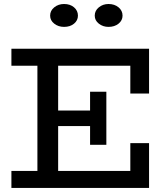

<svg xmlns="http://www.w3.org/2000/svg" viewBox="-20 -926 829 946"><path d="M36.2 0V-83.8H622.1V-220.8H714.4V0ZM164.3 -46.6V-633.8H266.5V-46.6ZM209.2 -304.9V-381.5H467.7V-304.9ZM423.8 -212.4V-474H504V-212.4ZM622.1 -465.2V-602.2H36.2V-686H714.4V-465.2ZM514.7 -793.5Q487.3 -793.5 467 -809.4Q446.8 -825.3 446.8 -848.9Q446.8 -873.5 467 -889.9Q487.3 -906.3 514.7 -906.3Q544.3 -906.3 564.1 -889.9Q583.8 -873.5 583.8 -848.9Q583.8 -825.3 564.1 -809.4Q544.3 -793.5 514.7 -793.5ZM295.6 -793.5Q267.6 -793.5 247.3 -809.4Q227 -825.3 227 -848.9Q227 -873.5 247.3 -889.9Q267.6 -906.3 295.6 -906.3Q325.7 -906.3 344.8 -889.9Q364 -873.5 364 -848.9Q364 -825.3 344.8 -809.4Q325.7 -793.5 295.6 -793.5Z"/></svg>

Font: BioRhyme ExtraBold
Style: Regular
Weight: 800
Designer: Aoife Mooney
Foundry: Aoife Mooney Type
Version: Version 1.600;gftools[0.9.33]